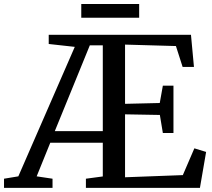

<svg xmlns="http://www.w3.org/2000/svg" viewBox="-58 -912 1031 932"><path d="M-38.5 0V-44.5L31 -56L305 -684.5L178.5 -698.5V-743H869L883.5 -587H828.5L796 -688.5L549 -695.5V-408L717.5 -412L732.5 -496H784V-266.5H732.5L718 -354L549 -357V-51.5L829.5 -62L885.5 -192L942.5 -174.5L912.5 0H359V-44.5L441 -55.5V-219H186L120 -56L197 -44.5V0ZM208 -275.5H441V-692H378L324 -559.5ZM617.5 -892.5V-826H336.5V-892.5Z"/></svg>

Font: Merriweather 36pt
Style: Regular
Weight: 400
Designer: Eben Sorkin
Foundry: Eben Sorkin
Version: Version 2.100